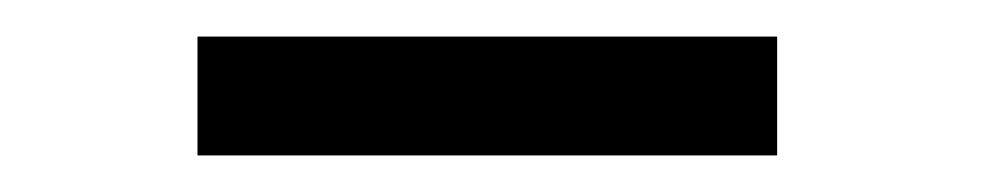

<svg xmlns="http://www.w3.org/2000/svg" viewBox="-20 -699 537 105"><path d="M88 -614V-679H405V-614Z"/></svg>

Font: Gudea
Style: Regular
Weight: 400
Designer: Agustina Mingote
Foundry: Agustina Mingote
Version: Version 1.002